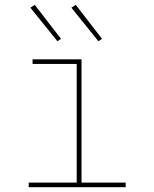

<svg xmlns="http://www.w3.org/2000/svg" viewBox="-20 -776 640 796"><path d="M99 0V-19H298V-511H115V-530H318V-19H501V0ZM388 -605 276 -744 294 -756 403 -615ZM218 -605 202 -625 106 -744 124 -756 233 -615Z"/></svg>

Font: Iosevka Curly Thin Extended
Style: Regular
Weight: 100
Width: 7
Monospace: yes
Designer: Belleve Invis
Foundry: Belleve Invis
Version: Version 11.1.0; ttfautohint (v1.8.3)